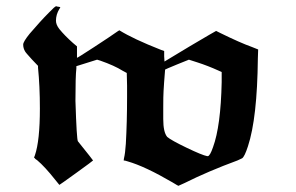

<svg xmlns="http://www.w3.org/2000/svg" viewBox="-20 -569 958 621"><path d="M232 -112Q281 -51 281 -50Q281 -49 227 -10Q173 29 172 29Q166 22 159 13Q125 -30 100 -51Q98 -52 95.5 -54Q93 -56 92 -58L90 -59Q91 -62 93 -67Q109 -114 109 -218Q109 -290 103 -350V-356L83 -377Q62 -400 61 -403Q55 -413 55 -425Q55 -434 76 -460Q111 -501 138 -528Q158 -549 162 -549L164 -548Q165 -548 167 -547.5Q169 -547 170 -547L175 -546Q175 -544 172 -540Q161 -522 161 -502Q161 -489 172 -475Q189 -454 216 -430L229 -419V-382Q231 -382 284 -416.5Q337 -451 361 -468L366 -471Q411 -443 500 -408L511 -404V-387L512 -370L595 -420Q678 -469 679 -469L693 -462Q756 -431 795 -417L815 -409L814 -380Q812 -187 782 -96Q771 -62 763 -57Q762 -56 748 -50Q653 -15 577 23L557 32Q556 32 538 21Q449 -31 393 -47Q384 -50 380 -50Q380 -52 381 -57Q385 -73 387 -104Q391 -174 391 -256V-292L390 -333L377 -340Q350 -357 304 -373L294 -376Q271 -369 227 -355V-348Q224 -322 224 -243Q228 -117 232 -112ZM619 -367 591 -376Q590 -376 552.5 -360.5Q515 -345 514 -344Q510 -295 509 -274Q508 -259 508 -221V-184Q508 -141 521 -126Q534 -115 584 -91Q634 -67 650 -64H652Q659 -64 669 -93Q694 -161 697 -303V-336L686 -341Q653 -356 619 -367Z"/></svg>

Font: KaTeX_Fraktur
Style: Bold
Weight: 700
Version: Version 1.1; ttfautohint (v1.3)